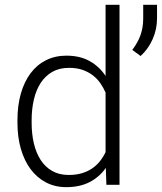

<svg xmlns="http://www.w3.org/2000/svg" viewBox="-20 -770 674 800"><path d="M52.7 -269Q52.7 -330.6 66.9 -380.1Q81.1 -429.7 107.4 -464.8Q133.8 -500 171.6 -519Q209.5 -538.1 256.8 -538.1Q313 -538.1 353.3 -515.6Q393.6 -493.2 419.9 -453.6V-750H478V0H423.3L420.9 -70.3Q394.5 -32.7 353.8 -11.5Q313 9.8 255.9 9.8Q209 9.8 171.4 -10Q133.8 -29.8 107.4 -65.2Q81.1 -100.6 66.9 -149.9Q52.7 -199.2 52.7 -258.8ZM111.8 -258.8Q111.8 -212.4 121.1 -172.6Q130.4 -132.8 149.4 -103.5Q168.5 -74.2 197.5 -57.6Q226.6 -41 266.6 -41Q296.4 -41 320.6 -48.1Q344.7 -55.2 363.5 -67.9Q382.3 -80.6 396.2 -98.1Q410.2 -115.7 419.9 -136.2V-384.3Q411.1 -404.3 398.4 -422.9Q385.7 -441.4 367.2 -455.8Q348.6 -470.2 324.2 -478.8Q299.8 -487.3 267.6 -487.3Q227.1 -487.3 197.8 -470.5Q168.5 -453.6 149.4 -424.3Q130.4 -395 121.1 -355Q111.8 -314.9 111.8 -269ZM634.3 -693.4Q634.3 -648.4 616.2 -607.2Q598.1 -565.9 565.9 -536.6L531.2 -562Q542.5 -577.1 551 -592.3Q559.6 -607.4 565.2 -623Q570.8 -638.7 573.7 -655.8Q576.7 -672.9 576.7 -692.4V-750H634.3Z"/></svg>

Font: Melbourne
Style: Light
Weight: 300
Designer: Google
Version: Version 2.000980; 2014